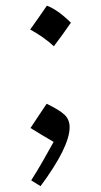

<svg xmlns="http://www.w3.org/2000/svg" viewBox="-20 -615 349 661"><path d="M141.4 -595.5Q179.5 -581 224.1 -536.9Q195.1 -495 165.5 -455.8Q147.3 -472.5 126.6 -487Q105.9 -501.5 83.9 -513.3Q98.9 -533.7 112.6 -553.8Q126.3 -574 141.4 -595.5ZM140.6 -257.8Q186 -235.8 202.9 -219.2Q219.7 -202.6 219.7 -177.2Q219.7 -109.4 119.6 25.9L87.4 5.9Q108.9 -27.8 127.7 -60.8Q146.5 -93.8 164.6 -126.5Q138.2 -141.6 121.6 -151.9Q105 -162.1 85 -174.3Q96.7 -192.4 109.6 -211.4Q122.6 -230.5 140.6 -257.8Z"/></svg>

Font: Pinar-FD Regular
Style: FD-Regular
Weight: 400
Designer: Amin Abedi
Version: Version 3.000